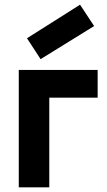

<svg xmlns="http://www.w3.org/2000/svg" viewBox="-20 -798 454 818"><path d="M60 -500H396V-382H190V0H60ZM381 -687 321 -778 95 -635 153 -546Z"/></svg>

Font: NT Somic Bold
Style: Regular
Weight: 700
Designer: Ravid Balaliev — lead type designer, mastering
Michael Voronin — secret advisor, marketing
Ivan Kovalenko — best boy
Foundry: NT Type
Version: Version 0.7